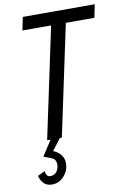

<svg xmlns="http://www.w3.org/2000/svg" viewBox="-100 -750 706 1054"><g transform="rotate(-10 252.5 -223.0)"><path d="M505 -690 490 -617H331L200 0H189L140 64Q167 75 182.5 95Q198 115 198 141Q198 183 170 213.5Q142 244 103 244Q75 244 57.5 227Q40 210 35 184L76 164Q76 178 82.5 187.5Q89 197 101 197Q125 197 137.5 179.5Q150 162 150 141Q150 127 144 116.5Q138 106 126 102L82 85L137 0H118L249 -617H89L104 -690Z"/></g></svg>

Font: Decalotype
Style: Italic
Weight: 400
Italic angle: -12°
Designer: Alfredo Marco Pradil
Foundry: Alfredo Marco Pradil
Version: Version 1.0